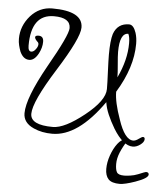

<svg xmlns="http://www.w3.org/2000/svg" viewBox="-49 -502 640 732"><g transform="rotate(5 271.5 -136.0)"><path d="M473 40Q436 40 398 -22Q382 -49 371.5 -73.5Q361 -98 358 -120Q261 18 163 18Q123 18 92 4Q51 -14 51 -51Q51 -109 122 -236Q194 -362 194 -389Q194 -429 131 -429Q44 -429 44 -309Q44 -287 56 -287Q65 -287 73 -298Q81 -308 81 -318Q81 -320 79 -324Q66 -336 66 -343Q66 -350 79 -350Q98 -350 98 -328Q98 -306 86 -283Q71 -255 51 -255Q28 -255 15 -284Q11 -295 8 -307Q5 -319 5 -332Q5 -381 39 -420Q73 -458 122 -458Q239 -458 239 -395Q239 -355 158 -226Q77 -97 77 -51Q77 -8 163 -8Q208 -8 282 -67Q356 -126 356 -170Q356 -181 355.5 -197Q355 -213 354 -235Q353 -258 352.5 -274Q352 -290 352 -301Q352 -355 360 -381Q375 -423 419 -423Q436 -423 446 -393Q452 -374 452 -351Q452 -261 392 -163Q392 -123 415 -59Q440 17 473 17Q482 17 494 8Q505 0 509 0Q516 0 516 8Q516 19 501 30Q487 40 473 40ZM392 -218Q425 -287 425 -351Q425 -375 419 -387Q386 -387 386 -315Q386 -299 389 -267Q392 -234 392 -218ZM436 186Q405 186 392.5 172.5Q380 159 380 133Q380 108 389.5 81Q399 54 413.5 35Q428 16 443 16L452 18Q435 44 425.5 67Q416 90 416 111Q416 133 422 143Q428 153 450 153Q458 153 473 151Q488 149 503 143Q517 137 524 134.5Q531 132 532 132Q543 132 543 141Q543 155 495 172Q475 179 460 182.5Q445 186 436 186Z"/></g></svg>

Font: Ole
Style: Regular
Weight: 400
Designer: Robert E. Leuschke
Foundry: Robert E. Leuschke
Version: Version 1.010; ttfautohint (v1.8.3)